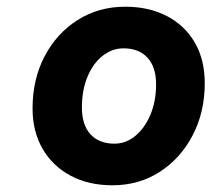

<svg xmlns="http://www.w3.org/2000/svg" viewBox="-20 -537 630 572"><path d="M77 -214Q77 -301 113 -369.5Q149 -438 211.5 -477.5Q274 -517 353 -517Q424 -517 477.5 -489Q531 -461 560.5 -410Q590 -359 590 -289Q590 -203 554 -134Q518 -65 456 -25Q394 15 315 15Q244 15 190.5 -13.5Q137 -42 107 -93.5Q77 -145 77 -214ZM445 -286Q445 -337 419.5 -365Q394 -393 348 -393Q314 -393 285.5 -370.5Q257 -348 240.5 -308Q224 -268 224 -217Q224 -165 249.5 -137Q275 -109 321 -109Q355 -109 383 -132Q411 -155 428 -195Q445 -235 445 -286Z"/></svg>

Font: Overused Grotesk
Style: Bold Italic
Weight: 700
Italic angle: -10°
Version: Version 0.003